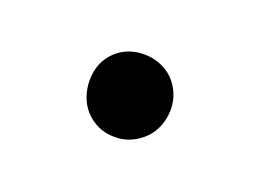

<svg xmlns="http://www.w3.org/2000/svg" viewBox="-37 -160 324 240"><g transform="rotate(20 125.0 -40.0)"><path d="M179.2 -41.5Q179.2 -30.3 175.3 -20Q171.4 -9.8 164.1 -2.2Q156.7 5.4 146.7 10Q136.7 14.6 125 14.6Q112.3 14.6 102.5 10Q92.8 5.4 85.7 -2.2Q78.6 -9.8 75 -20Q71.3 -30.3 71.3 -41.5Q71.3 -64.9 86.4 -80.1Q101.6 -95.2 125 -95.2Q135.7 -95.2 145.8 -91.3Q155.8 -87.4 163.1 -80.3Q170.4 -73.2 174.8 -63.2Q179.2 -53.2 179.2 -41.5Z"/></g></svg>

Font: Doulos SIL Phon
Style: Regular
Weight: 400
Designer: Walt Agee, Victor Gaultney, Peter Martin, Debbi Hosken, Becca Hirsbrunner
Foundry: SIL International
Version: Version 5.000